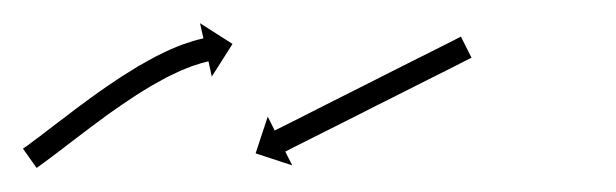

<svg xmlns="http://www.w3.org/2000/svg" viewBox="-25 -305 523 163"><path d="M-3.9 -179.9C-4.4 -179.5 -5 -179.1 -5.5 -178.8L6.1 -162.4C6.6 -162.8 7.2 -163.2 7.7 -163.6L7.7 -163.6L7.7 -163.6C9.3 -164.7 10.8 -165.8 12.4 -167L12.4 -167L12.4 -167C14.8 -168.7 17.1 -170.5 19.5 -172.3L19.5 -172.3L19.5 -172.3C22.5 -174.6 25.5 -176.9 28.6 -179.2L28.6 -179.2L28.6 -179.2C32.1 -181.9 35.7 -184.6 39.2 -187.3L39.2 -187.3L39.2 -187.3C43.1 -190.3 47.1 -193.3 51.1 -196.3L51 -196.3L51 -196.3C55.3 -199.5 59.5 -202.6 63.8 -205.7C63.8 -205.7 63.8 -205.7 63.8 -205.7C63.7 -205.7 63.7 -205.7 63.7 -205.7C68.1 -208.9 72.6 -212 77.1 -215.1C77.1 -215.1 77 -215.1 77 -215.1C77 -215.1 77 -215.1 77 -215.1C81.5 -218.1 86 -221.2 90.5 -224.1C90.5 -224.1 90.5 -224.1 90.5 -224.1C90.4 -224.1 90.4 -224.1 90.4 -224.1C94.8 -226.9 99.3 -229.6 103.8 -232.3C103.8 -232.3 103.7 -232.3 103.7 -232.2C103.7 -232.2 103.6 -232.2 103.6 -232.2C107.8 -234.6 112.1 -237 116.4 -239.3C116.4 -239.3 116.3 -239.2 116.3 -239.2C116.3 -239.2 116.2 -239.2 116.2 -239.2C120.1 -241.1 124 -243 127.9 -244.8C127.9 -244.8 127.8 -244.8 127.8 -244.7C127.7 -244.7 127.7 -244.7 127.7 -244.7C131 -246.1 134.4 -247.5 137.7 -248.7C137.7 -248.7 137.7 -248.7 137.6 -248.7C137.6 -248.7 137.5 -248.7 137.5 -248.7C140.1 -249.6 142.7 -250.4 145.4 -251.2C145.4 -251.2 145.3 -251.2 145.3 -251.2C145.2 -251.2 145.2 -251.2 145.2 -251.2C146.8 -251.6 148.5 -252.1 150.2 -252.5C150.2 -252.5 150.2 -252.5 150.2 -252.5C150.1 -252.5 150.1 -252.5 150.1 -252.5C150.7 -252.6 151.3 -252.8 152 -252.9L154.8 -240L172.4 -267.7L144.8 -285.3L147.7 -272.4C147 -272.3 146.3 -272.1 145.7 -272C145.7 -272 145.6 -272 145.6 -272C145.6 -272 145.5 -271.9 145.5 -271.9C143.6 -271.5 141.7 -271 139.8 -270.4C139.8 -270.4 139.7 -270.4 139.7 -270.4C139.6 -270.4 139.6 -270.4 139.6 -270.4C136.7 -269.5 133.8 -268.5 130.9 -267.5C130.9 -267.5 130.9 -267.5 130.8 -267.5C130.8 -267.5 130.7 -267.5 130.7 -267.5C127 -266.1 123.4 -264.6 119.8 -263.1C119.8 -263.1 119.8 -263.1 119.7 -263C119.7 -263 119.6 -263 119.6 -263C115.4 -261.1 111.3 -259.1 107.2 -257C107.2 -257 107.2 -257 107.1 -257C107.1 -256.9 107 -256.9 107 -256.9C102.5 -254.5 98.1 -252.1 93.7 -249.5C93.7 -249.5 93.6 -249.5 93.6 -249.5C93.6 -249.5 93.5 -249.5 93.5 -249.5C88.9 -246.7 84.3 -243.8 79.7 -240.9C79.7 -240.9 79.7 -240.9 79.6 -240.9C79.6 -240.9 79.6 -240.9 79.6 -240.9C74.9 -237.8 70.3 -234.7 65.7 -231.6C65.7 -231.6 65.7 -231.6 65.7 -231.6C65.6 -231.6 65.6 -231.5 65.6 -231.5C61.1 -228.4 56.5 -225.2 52 -221.9C52 -221.9 52 -221.9 52 -221.9C52 -221.9 52 -221.9 52 -221.9C47.7 -218.7 43.3 -215.5 39 -212.3L39 -212.3L39 -212.3C35 -209.3 31 -206.2 27.1 -203.2L27.1 -203.2L27 -203.2C23.5 -200.5 20 -197.8 16.4 -195.1L16.4 -195.1L16.4 -195.1C13.4 -192.8 10.4 -190.5 7.4 -188.2L7.5 -188.2L7.5 -188.3C5.2 -186.5 2.8 -184.8 0.5 -183.1L0.5 -183.1L0.6 -183.1C-0.9 -182 -2.4 -180.9 -3.9 -179.9L-3.9 -179.9ZM373.5 -255.1C374.1 -255.4 374.7 -255.7 375.3 -256L366.3 -273.9C365.7 -273.6 365.1 -273.3 364.5 -273C362.8 -272.1 361.2 -271.3 359.5 -270.4C356.9 -269.1 354.3 -267.8 351.7 -266.5C348.3 -264.8 344.9 -263.1 341.6 -261.4C337.6 -259.4 333.6 -257.4 329.6 -255.4C325.2 -253.1 320.7 -250.9 316.3 -248.7C311.5 -246.3 306.7 -243.9 302 -241.5C297.1 -239 292.2 -236.5 287.2 -234C282.3 -231.5 277.4 -229.1 272.5 -226.6C267.7 -224.2 263 -221.8 258.2 -219.4C253.8 -217.2 249.3 -214.9 244.9 -212.7C240.9 -210.7 236.9 -208.7 232.9 -206.6C229.5 -204.9 226.2 -203.2 222.8 -201.5C220.2 -200.2 217.6 -198.9 215 -197.6C213.3 -196.8 211.7 -195.9 210 -195.1C209.4 -194.8 208.8 -194.5 208.2 -194.2L202.3 -206L192 -174.8L223.1 -164.6L217.2 -176.3C217.8 -176.6 218.4 -176.9 219 -177.2C220.7 -178.1 222.3 -178.9 224 -179.8C226.6 -181.1 229.2 -182.4 231.8 -183.7C235.2 -185.4 238.5 -187.1 241.9 -188.8C245.9 -190.8 249.9 -192.8 253.9 -194.8C258.3 -197.1 262.8 -199.3 267.2 -201.5C272 -203.9 276.7 -206.3 281.5 -208.7C286.4 -211.2 291.3 -213.7 296.2 -216.2C301.2 -218.6 306.1 -221.1 311 -223.6C315.7 -226 320.5 -228.4 325.3 -230.8C329.7 -233 334.2 -235.3 338.6 -237.5C342.6 -239.5 346.6 -241.5 350.6 -243.5C354 -245.2 357.3 -246.9 360.7 -248.6C363.3 -250 365.9 -251.3 368.5 -252.6C370.2 -253.4 371.8 -254.3 373.5 -255.1Z"/></svg>

Font: FRB American Cursive Just Arrows Extralight
Style: Italic
Weight: 200
Italic angle: -25°
Version: Version 2.0;Modular Font Editor K font №1